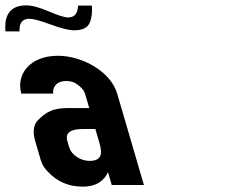

<svg xmlns="http://www.w3.org/2000/svg" viewBox="-166 -690 857 716"><path d="M236.7 -48 250.7 0H370.7L271 -341C247.3 -422.2 142.2 -482 49.8 -482C-57.6 -482 -106.5 -409.5 -86.5 -341H32.3C29.6 -364.3 43.5 -388 82.3 -388C98.1 -388 112 -383.3 123.9 -374C148 -355 149.1 -347.5 154.8 -328L166.8 -287H86.8C61.8 -287 41.3 -283.8 25.2 -277.5C9.1 -271.2 -7.4 -259.3 -24.4 -242C-41.4 -224.7 -44.8 -198.3 -34.5 -163L-18.7 -109C-13.2 -90.3 -8.8 -70.7 12.3 -50C46.6 -12.7 90 6 142.5 6C199.1 6 224.4 -21.2 236.7 -48ZM144.6 -209H189.6L203 -163C212.9 -129.4 222.3 -90 168.1 -90C134.9 -90 100.5 -111.9 92.3 -140L85.2 -164C76.2 -194.9 96.9 -209 144.6 -209ZM88 -625C74.6 -625 50.6 -632.5 15.8 -647.5C-19 -662.5 -47.3 -670 -68.9 -670C-141.2 -670 -149.6 -615.3 -145.6 -573H-93.1C-94 -593.9 -90.8 -620 -55.6 -620C-42.2 -620 -16 -612.8 23.2 -598.5C62.4 -584.2 91.6 -577 110.8 -577C140.8 -577 159.8 -586 167.9 -604C175.9 -622 178.8 -643.7 176.4 -669H125.1C124.1 -650.8 119.7 -625 88 -625Z"/></svg>

Font: Din Kursivschrift
Style: BreitLeft
Weight: 400
Version: Version 1.089